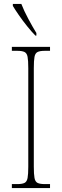

<svg xmlns="http://www.w3.org/2000/svg" viewBox="-20 -951 315 971"><path d="M40 0V-20H67Q92 -20 104 -26Q116 -32 119.5 -51Q123 -70 123 -108V-606Q123 -645 119.5 -663.5Q116 -682 104 -688Q92 -694 67 -694H40V-714H233V-694H207Q182 -694 170 -688Q158 -682 154.5 -663.5Q151 -645 151 -606V-108Q151 -70 154.5 -51Q158 -32 170 -26Q182 -20 207 -20H233V0ZM159 -771Q141 -789 118 -817.5Q95 -846 75 -875Q55 -904 45 -921V-931H88Q101 -897 123.5 -855Q146 -813 164 -784V-771Z"/></svg>

Font: Noto Serif Tamil Condensed Thin
Style: Regular
Weight: 100
Width: 3
Designer: Indian Type Foundry, Tom Grace, and the Monotype Design Team
Foundry: Monotype Imaging Inc.
Version: Version 2.004; ttfautohint (v1.8.4.7-5d5b)